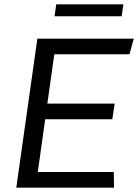

<svg xmlns="http://www.w3.org/2000/svg" viewBox="-20 -864 636 884"><path d="M55 0 152 -686H596L576 -614H230L198 -387H508L497 -315H188L154 -72H504L505 0ZM231 -789 239 -844H548L540 -789Z"/></svg>

Font: Chivo Medium Light
Style: Italic
Weight: 300
Italic angle: -8.05°
Version: Version 2.002